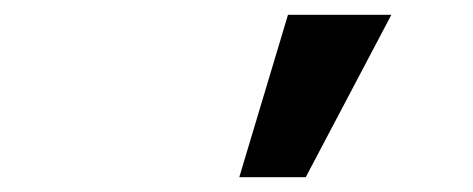

<svg xmlns="http://www.w3.org/2000/svg" viewBox="-20 -850 640 260"><path d="M510 -830H370L304 -610H394Z"/></svg>

Font: CommitMono
Style: Bold Italic
Weight: 700
Monospace: yes
Designer: Eigil Nikolajsen
Foundry: Eigil Nikolajsen
Version: Version 1.143